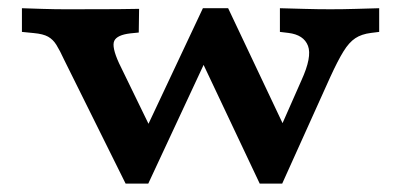

<svg xmlns="http://www.w3.org/2000/svg" viewBox="-20 -436 957 458"><path d="M279.6 1.9 133.2 -293Q122.7 -315.8 114.6 -328.8Q106.5 -341.9 94.7 -348.5Q82.9 -355.1 60.6 -357.1L32.3 -359.9V-416.4Q51.1 -415.6 81.2 -414.8Q111.3 -413.9 133.8 -413.9H136.3H138.1Q163 -413.9 196.8 -414Q230.7 -414 262.1 -414.2Q293.6 -414.4 311.8 -414.9L311 -358.4L291 -356.4Q259.3 -352.7 252.6 -338.6Q246 -324.5 263.9 -285.3L343.8 -121L324.6 -120.3L464 -416.4L512 -380.6L333.7 1.9ZM599.5 1.9 458.8 -295.7 464 -416.4H524.2L665 -119L641.6 -114.2L698.9 -244Q724.7 -300.3 714.7 -326.6Q704.7 -353 667.8 -357.5L647.7 -359.9V-416.4Q675.5 -415.6 706.4 -414.8Q737.3 -413.9 768 -413.9Q798.7 -413.9 828.3 -414.8Q857.9 -415.6 884.5 -416.4V-359.9L865.2 -357.5Q842.4 -354.7 827.5 -344.8Q812.6 -335 799.2 -313.2Q785.8 -291.5 767.9 -252.4L653.2 1.9Z"/></svg>

Font: Playfair 5pt SemiExpanded Light
Style: Regular
Weight: 300
Width: 6
Designer: Claus Eggers Sørensen
Foundry: Claus Eggers Sørensen
Version: Version 2.203